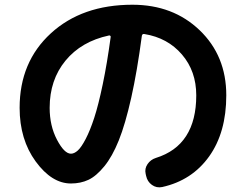

<svg xmlns="http://www.w3.org/2000/svg" viewBox="-20 -763 1040 812"><path d="M441 -613Q324 -588 257 -506.5Q190 -425 190 -307Q190 -231 221 -172Q252 -113 280 -113Q294 -113 309 -126.5Q324 -140 342.5 -175.5Q361 -211 378.5 -264.5Q396 -318 414.5 -406.5Q433 -495 448 -606Q449 -609 446.5 -611.5Q444 -614 441 -613ZM280 13Q199 13 131 -80Q63 -173 63 -307Q63 -501 195 -622Q327 -743 540 -743Q712 -743 824.5 -635Q937 -527 937 -360Q937 -203 864.5 -101.5Q792 0 666 28Q642 33 622.5 19Q603 5 598 -19L596 -28Q591 -50 604 -69Q617 -88 639 -95Q810 -148 810 -360Q810 -462 749.5 -532.5Q689 -603 591 -619Q582 -621 580 -612Q560 -461 535 -349.5Q510 -238 482.5 -169.5Q455 -101 421 -59.5Q387 -18 354 -2.5Q321 13 280 13Z"/></svg>

Font: Rounded Mplus 1c Bold
Style: Bold
Weight: 700
Version: Version 1.059.20150529